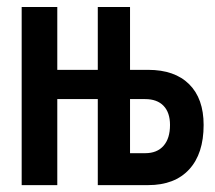

<svg xmlns="http://www.w3.org/2000/svg" viewBox="-20 -538 626 558"><path d="M351.1 0V-92.8H401.9Q436.5 -92.8 455.3 -114.3Q474.1 -135.7 474.1 -174.8Q474.1 -210.9 455.3 -230.5Q436.5 -250 401.9 -250H341.3V-335H410.6Q487.8 -335 529.8 -293.2Q571.8 -251.5 571.8 -174.8Q571.8 -91.3 529.8 -45.7Q487.8 0 410.6 0ZM43 0V-517.6H146.5V0ZM73.2 -250V-335H293.5V-250ZM264.2 0V-517.6H357.9V-301.3V-276.9V0Z"/></svg>

Font: Cascadia Code
Style: Regular
Weight: 400
Monospace: yes
Designer: Aaron Bell
Foundry: Saja Typeworks
Version: Version 2106.017